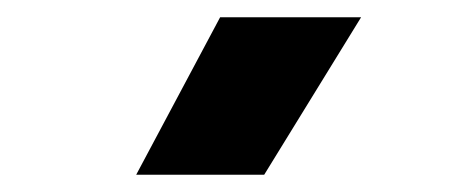

<svg xmlns="http://www.w3.org/2000/svg" viewBox="-20 -787 540 222"><path d="M137.5 -585 234.5 -767H397.5L285.5 -585Z"/></svg>

Font: Geologica Roman
Style: Bold
Weight: 700
Designer: Sindre Bremnes, Frode Helland
Foundry: Monokrom Skriftforlag AS
Version: Version 1.010;gftools[0.9.28]